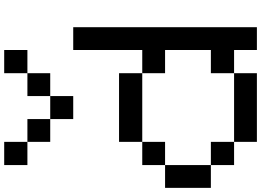

<svg xmlns="http://www.w3.org/2000/svg" viewBox="-187 -1076 1263 929"><g transform="rotate(-90 444.5 -611.5)"><path d="M222.7 0Q222.7 -27.3 222.7 -110.4Q305.7 -110.4 554.7 -110.4Q554.7 -83 554.7 0Q471.7 0 222.7 0ZM110.4 -110.4Q110.4 -138.7 110.4 -222.7Q138.7 -222.7 222.7 -222.7Q222.7 -194.3 222.7 -110.4Q194.3 -110.4 110.4 -110.4ZM0 -222.7Q0 -277.3 0 -444.3Q27.3 -444.3 110.4 -444.3Q110.4 -388.7 110.4 -222.7Q83 -222.7 0 -222.7ZM110.4 -444.3Q110.4 -471.7 110.4 -554.7Q138.7 -554.7 222.7 -554.7Q222.7 -527.3 222.7 -444.3Q194.3 -444.3 110.4 -444.3ZM222.7 -554.7Q222.7 -583 222.7 -667Q305.7 -667 554.7 -667Q554.7 -638.7 554.7 -554.7Q471.7 -554.7 222.7 -554.7ZM667 0Q667 -27.3 667 -110.4Q638.7 -110.4 554.7 -110.4Q554.7 -138.7 554.7 -222.7Q583 -222.7 667 -222.7Q667 -277.3 667 -444.3Q638.7 -444.3 554.7 -444.3Q554.7 -471.7 554.7 -554.7Q583 -554.7 667 -554.7Q667 -638.7 667 -888.7Q694.3 -888.7 777.3 -888.7Q777.3 -667 777.3 0Q750 0 667 0ZM333 -888.7Q333 -917 333 -1000Q360.4 -1000 444.3 -1000Q444.3 -972.7 444.3 -888.7Q417 -888.7 333 -888.7ZM222.7 -1000Q222.7 -1027.3 222.7 -1110.4Q250 -1110.4 333 -1110.4Q333 -1083 333 -1000Q305.7 -1000 222.7 -1000ZM444.3 -1000Q444.3 -1027.3 444.3 -1110.4Q471.7 -1110.4 554.7 -1110.4Q554.7 -1083 554.7 -1000Q527.3 -1000 444.3 -1000ZM110.4 -1110.4Q110.4 -1138.7 110.4 -1222.7Q138.7 -1222.7 222.7 -1222.7Q222.7 -1194.3 222.7 -1110.4Q194.3 -1110.4 110.4 -1110.4ZM554.7 -1110.4Q554.7 -1138.7 554.7 -1222.7Q583 -1222.7 667 -1222.7Q667 -1194.3 667 -1110.4Q638.7 -1110.4 554.7 -1110.4Z"/></g></svg>

Font: Ingsat TST_CRD
Style: Regular
Weight: 300
Designer: Tofik Waleny
Version: 1.0